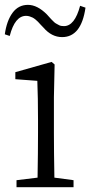

<svg xmlns="http://www.w3.org/2000/svg" viewBox="-26 -782 377 802"><path d="M199.2 -376V-226.6Q199.2 -149.4 201.2 -40L281.2 -29.3V0H43V-29.3L130.9 -40Q132.8 -149.4 132.8 -226.6V-282.2Q132.8 -374 129.9 -444.3L38.1 -451.2V-480.5L189.5 -523.4L202.1 -512.7ZM308.6 -757.8 331.1 -750Q313.5 -627 233.4 -627Q189.5 -627 155.3 -667Q152.3 -669.9 144 -678.7Q135.7 -687.5 132.8 -690.9Q129.9 -694.3 122.6 -700.2Q115.2 -706.1 110.4 -708.5Q105.5 -710.9 98.1 -713.4Q90.8 -715.8 83 -715.8Q36.1 -715.8 14.6 -631.8L-5.9 -638.7Q2 -695.3 26.4 -728.5Q50.8 -761.7 90.8 -761.7Q129.9 -761.7 169.9 -721.7Q170.9 -720.7 178.7 -711.9Q186.5 -703.1 188.5 -701.2Q190.4 -699.2 197.3 -692.4Q204.1 -685.5 207.5 -684.1Q210.9 -682.6 217.3 -678.7Q223.6 -674.8 229.5 -673.8Q235.4 -672.9 241.2 -672.9Q286.1 -672.9 308.6 -757.8Z"/></svg>

Font: GenYoMin TW TTF Light
Style: Regular
Weight: 300
Version: Version 1.300